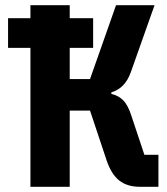

<svg xmlns="http://www.w3.org/2000/svg" viewBox="-20 -718 640 738"><path d="M97 -534H11V-648H97V-698H248V-648H338V-534H248V-414H326L426 -698H574L483 -441Q472 -410 453.5 -390.5Q435 -371 408 -363V-357Q435 -351 453.5 -332.5Q472 -314 485 -273L535 -123H589V0H518Q469 0 438.5 -24Q408 -48 390 -101L326 -293H248V0H97Z"/></svg>

Font: Lilex
Style: Regular
Weight: 400
Monospace: yes
Designer: Mike Abbink, Paul van der Laan, Pieter van Rosmalen, Mikhael Khrustik
Foundry: Mikhael Khrustik
Version: Version 2.510